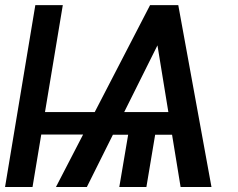

<svg xmlns="http://www.w3.org/2000/svg" viewBox="-29 -748 953 768"><path d="M402.3 -299.8 387.2 -210H106.4L122.1 -299.8ZM222.2 -727.5 101.1 0H-8.8L112.3 -727.5ZM645.5 -656.2 318.4 0H194.8L571.3 -727.5H644.5ZM693.4 0 585.4 -661.1 611.3 -727.5H684.1L816.9 0ZM732.4 -299.8 716.8 -209H355.5L370.6 -299.8ZM601.1 -265.6 556.6 0H448.2L493.2 -265.6Z"/></svg>

Font: Inter Tight Medium
Style: Italic
Weight: 500
Italic angle: -9.39999°
Designer: Rasmus Andersson
Foundry: rsms
Version: Version 3.004